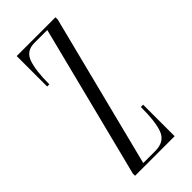

<svg xmlns="http://www.w3.org/2000/svg" viewBox="-178 -560 597 597"><g transform="rotate(-45 120.0 -262.0)"><path d="M30.5 0V-10L158 -513.5H101Q65.5 -513.5 54.2 -481.5Q43 -449.5 43 -389.5H33.5V-523.5H204V-513.5L76.5 -10H129Q169 -10 181.8 -40Q194.5 -70 194.5 -138.5H204.5V0Z"/></g></svg>

Font: Imbue 100pt ExtraLight
Style: Regular
Weight: 200
Designer: Tyler Finck
Foundry: Etcetera Type Company
Version: Version 1.102; ttfautohint (v1.8.3)